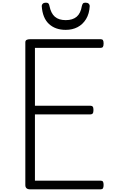

<svg xmlns="http://www.w3.org/2000/svg" viewBox="-20 -1420 852 1440"><path d="M206 0Q188 0 179 -8Q170 -16 170 -32V-1103Q170 -1115 179 -1120.5Q188 -1126 206 -1126H735Q747 -1126 752 -1119Q757 -1112 757 -1094Q757 -1076 752 -1068.5Q747 -1061 735 -1061H242V-627H658Q670 -627 675.5 -620Q681 -613 681 -595Q681 -577 675.5 -569.5Q670 -562 658 -562H242V-65H735Q747 -65 752 -58Q757 -51 757 -33Q757 -15 752 -7.5Q747 0 735 0ZM473 -1196Q395 -1196 347 -1240.5Q299 -1285 293 -1375Q293 -1385 301 -1392.5Q309 -1400 325 -1400Q338 -1400 343.5 -1393.5Q349 -1387 351 -1375Q362 -1320 391.5 -1294.5Q421 -1269 473 -1269Q525 -1269 555 -1294.5Q585 -1320 594 -1375Q597 -1387 602 -1393.5Q607 -1400 621 -1400Q637 -1400 645 -1392.5Q653 -1385 653 -1375Q650 -1317 625.5 -1277Q601 -1237 562 -1216.5Q523 -1196 473 -1196Z"/></svg>

Font: Playwrite BR Light
Style: Regular
Weight: 300
Version: Version 1.003